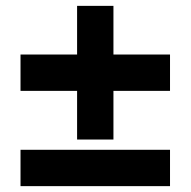

<svg xmlns="http://www.w3.org/2000/svg" viewBox="-20 -688 650 655"><path d="M367 -668H243V-502H50V-378H243V-212H367V-378H560V-502H367ZM560 -53V-177H50V-53Z"/></svg>

Font: UULA Sans
Style: Bold
Weight: 700
Designer: Mohamed Gaber, Laura Garcia Mut
Foundry: Kief Type Foundry
Version: Version 3.006;hotconv 1.0.109;makeotfexe 2.5.65596